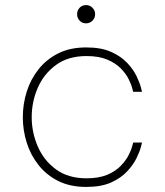

<svg xmlns="http://www.w3.org/2000/svg" viewBox="-20 -727 650 757"><path d="M319 -635Q304 -635 294 -645.5Q284 -656 284 -671Q284 -686 294 -696.5Q304 -707 319 -707Q334 -707 344.5 -696.5Q355 -686 355 -671Q355 -656 344.5 -645.5Q334 -635 319 -635ZM320 10Q257 10 210.5 -13Q164 -36 132.5 -75.5Q101 -115 85.5 -164Q70 -213 70 -265Q70 -317 85.5 -366Q101 -415 132.5 -454.5Q164 -494 210.5 -517Q257 -540 320 -540Q379 -540 418 -522.5Q457 -505 481.5 -479Q506 -453 518.5 -426.5Q531 -400 535.5 -382.5Q540 -365 540 -365H505Q505 -365 501.5 -379Q498 -393 487.5 -414.5Q477 -436 456.5 -457Q436 -478 403 -492Q370 -506 321 -506Q249 -506 201 -471Q153 -436 129 -381Q105 -326 105 -265Q105 -205 129 -149.5Q153 -94 201 -59Q249 -24 321 -24Q370 -24 403 -38Q436 -52 456.5 -73.5Q477 -95 487.5 -116Q498 -137 501.5 -151Q505 -165 505 -165H540Q540 -165 535.5 -147.5Q531 -130 518.5 -104Q506 -78 481.5 -51.5Q457 -25 418 -7.5Q379 10 320 10Z"/></svg>

Font: Be Vietnam Pro Thin
Style: Regular
Weight: 100
Designer: Lam Bao, Tony Le, Vietanh Nguyen
Foundry: Yellow Type Foundry
Version: Version 1.002; ttfautohint (v1.8.3)